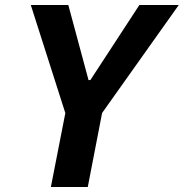

<svg xmlns="http://www.w3.org/2000/svg" viewBox="-20 -750 737 770"><path d="M332 0 389.5 -297 697 -730H539L342.5 -429H335L254 -730H103.5L242 -296.5L184 0Z"/></svg>

Font: Monaspace Neon
Style: Bold Italic
Weight: 700
Italic angle: -11°
Designer: Riley Cran & the Lettermatic Team
Foundry: Lettermatic
Version: Version 1.200 (Monaspace Neon)